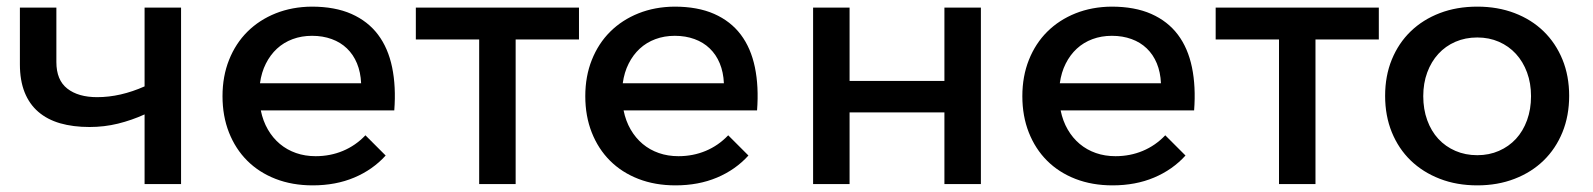

<svg xmlns="http://www.w3.org/2000/svg" viewBox="-20 -555 4804 579"><path d="M416 0V-210Q377.5 -192.5 336 -182.2Q294.5 -172 250 -172Q200.5 -172 161.5 -183.2Q122.5 -194.5 95.5 -217.8Q68.5 -241 54.2 -276.8Q40 -312.5 40 -361V-532H150V-368Q150 -313.5 183 -287.8Q216 -262 273 -262Q308 -262 344 -270.2Q380 -278.5 416 -294.5V-532H526V0Z M766.5 -222Q773 -190 787.8 -164.5Q802.5 -139 824 -121Q845.5 -103 872.8 -93.5Q900 -84 932 -84Q976 -84 1014.2 -100Q1052.5 -116 1082 -147L1143 -86Q1104 -43 1048.2 -19.5Q992.5 4 923 4Q861.5 4 811.2 -15.5Q761 -35 725.5 -70.5Q690 -106 670.5 -155.5Q651 -205 651 -265Q651 -325 670.8 -374.5Q690.5 -424 726.2 -459.5Q762 -495 811.5 -514.8Q861 -534.5 920 -535Q990 -535 1039.8 -513Q1089.5 -491 1120 -450.5Q1150.5 -410 1162.5 -352Q1174.5 -294 1169 -222ZM921 -447Q889.5 -447 862.5 -437Q835.5 -427 815.2 -408.2Q795 -389.5 781.8 -363.2Q768.5 -337 764 -304H1069Q1067.5 -337.5 1056.5 -364Q1045.5 -390.5 1026.2 -409Q1007 -427.5 980.2 -437.2Q953.5 -447 921 -447Z M1425 0V-436H1234V-532H1726V-436H1535V0Z M1860.5 -222Q1867 -190 1881.8 -164.5Q1896.5 -139 1918 -121Q1939.5 -103 1966.8 -93.5Q1994 -84 2026 -84Q2070 -84 2108.2 -100Q2146.5 -116 2176 -147L2237 -86Q2198 -43 2142.2 -19.5Q2086.5 4 2017 4Q1955.5 4 1905.2 -15.5Q1855 -35 1819.5 -70.5Q1784 -106 1764.5 -155.5Q1745 -205 1745 -265Q1745 -325 1764.8 -374.5Q1784.5 -424 1820.2 -459.5Q1856 -495 1905.5 -514.8Q1955 -534.5 2014 -535Q2084 -535 2133.8 -513Q2183.5 -491 2214 -450.5Q2244.5 -410 2256.5 -352Q2268.5 -294 2263 -222ZM2015 -447Q1983.5 -447 1956.5 -437Q1929.5 -427 1909.2 -408.2Q1889 -389.5 1875.8 -363.2Q1862.5 -337 1858 -304H2163Q2161.5 -337.5 2150.5 -364Q2139.5 -390.5 2120.2 -409Q2101 -427.5 2074.2 -437.2Q2047.5 -447 2015 -447Z M2432 0V-532H2542V-311H2828V-532H2938V0H2828V-216H2542V0Z M3178.5 -222Q3185 -190 3199.8 -164.5Q3214.5 -139 3236 -121Q3257.5 -103 3284.8 -93.5Q3312 -84 3344 -84Q3388 -84 3426.2 -100Q3464.5 -116 3494 -147L3555 -86Q3516 -43 3460.2 -19.5Q3404.5 4 3335 4Q3273.5 4 3223.2 -15.5Q3173 -35 3137.5 -70.5Q3102 -106 3082.5 -155.5Q3063 -205 3063 -265Q3063 -325 3082.8 -374.5Q3102.5 -424 3138.2 -459.5Q3174 -495 3223.5 -514.8Q3273 -534.5 3332 -535Q3402 -535 3451.8 -513Q3501.5 -491 3532 -450.5Q3562.5 -410 3574.5 -352Q3586.5 -294 3581 -222ZM3333 -447Q3301.5 -447 3274.5 -437Q3247.5 -427 3227.2 -408.2Q3207 -389.5 3193.8 -363.2Q3180.5 -337 3176 -304H3481Q3479.5 -337.5 3468.5 -364Q3457.5 -390.5 3438.2 -409Q3419 -427.5 3392.2 -437.2Q3365.5 -447 3333 -447Z M3837 0V-436H3646V-532H4138V-436H3947V0Z M4435 -535Q4496.5 -535 4547.5 -515.5Q4598.5 -496 4635 -460.5Q4671.5 -425 4691.8 -375.5Q4712 -326 4712 -266Q4712 -206 4691.8 -156.2Q4671.5 -106.5 4635 -71Q4598.5 -35.5 4547.5 -15.8Q4496.5 4 4435 4Q4373 4 4322 -15.8Q4271 -35.5 4234.2 -71Q4197.5 -106.5 4177.2 -156.2Q4157 -206 4157 -266Q4157 -326 4177.2 -375.5Q4197.5 -425 4234.2 -460.5Q4271 -496 4322 -515.5Q4373 -535 4435 -535ZM4435 -442Q4399 -442 4369 -429Q4339 -416 4317.5 -392.5Q4296 -369 4284 -336.5Q4272 -304 4272 -265Q4272 -225.5 4284 -192.5Q4296 -159.5 4317.5 -136.2Q4339 -113 4369 -100Q4399 -87 4435 -87Q4470.5 -87 4500.2 -100Q4530 -113 4551.5 -136.2Q4573 -159.5 4585 -192.5Q4597 -225.5 4597 -265Q4597 -304 4585 -336.5Q4573 -369 4551.5 -392.5Q4530 -416 4500.2 -429Q4470.5 -442 4435 -442Z"/></svg>

Font: Argentum Sans
Style: Regular
Weight: 400
Designer: Julieta Ulanovsky, Owen Earl, Chris M. Simpson, Rasmus Andersson, Cristiano Sobral
Foundry: The Argentum Sans Project Authors
Version: Version 3.135; ttfautohint (v1.8.4.7-5d5b-dirty)